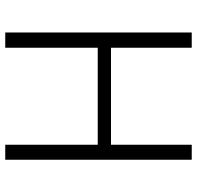

<svg xmlns="http://www.w3.org/2000/svg" viewBox="-30 -740 769 750"><g transform="rotate(90 355.0 -364.5)"><path d="M106.4 0V-728.5H166V-413.1H544.9V-728.5H603.5V0H544.9V-361.3H166V0Z"/></g></svg>

Font: Taipei Sans TC Beta Light
Style: Regular
Weight: 300
Designer: JT Foundry
Foundry: JT Foundry
Version: Version 1.000